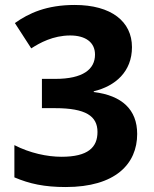

<svg xmlns="http://www.w3.org/2000/svg" viewBox="-20 -744 621 774"><path d="M512 -554C512 -657 429 -724 281 -724C168 -724 96 -691 40 -651L106 -549C140 -571 194 -601 263 -601C324 -601 363 -574 363 -524C363 -465 315 -426 203 -426H149V-308H202C326 -308 373 -276 373 -212C373 -150 335 -112 228 -112C170 -112 100 -127 38 -159V-29C99 -3 159 10 245 10C445 10 533 -83 533 -204C533 -302 472 -359 358 -373V-376C445 -397 512 -455 512 -554Z"/></svg>

Font: Noto Sans Canadian Aboriginal
Style: Bold
Weight: 700
Designer: Monotype Design Team, Typotheque's Kevin King
Foundry: Monotype Imaging Inc.
Version: Version 2.004